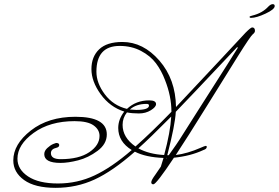

<svg xmlns="http://www.w3.org/2000/svg" viewBox="-20 -855 1342 924"><path d="M781 -95Q781 -92 780 -91L783 -95ZM686 -355Q635 -355 605 -328Q625 -326 636 -326Q697 -326 697 -347Q697 -355 686 -355ZM1181 -774Q1181 -777 1194 -780Q1243 -792 1272 -824Q1283 -835 1292.5 -835Q1302 -835 1302 -826Q1302 -810 1258 -789.5Q1214 -769 1188 -769Q1181 -769 1181 -774ZM804 -294Q700 -189 646 -141Q697 -113 770 -109Q800 -220 804 -294ZM1121 -628Q875 -367 826 -317Q823 -255 785 -108H792Q837 -171 845 -184.5Q853 -198 922 -306Q1125 -624 1125 -626ZM632 -150Q710 -219 805 -317Q805 -392 774 -470Q757 -515 730.5 -550.5Q704 -586 658.5 -610Q613 -634 556 -634Q444 -634 444 -510Q444 -455 484.5 -401Q525 -347 591 -331Q635 -372 698 -372Q731 -372 731 -354Q731 -340 706 -324.5Q681 -309 648.5 -309Q616 -309 591 -314Q570 -288 570 -254Q570 -193 632 -150ZM193 -113Q193 -129 207.5 -142.5Q222 -156 236 -162L250 -167Q265 -167 265 -157Q265 -147 252 -144Q225 -138 225 -118Q225 -89 272 -89Q360 -89 409.5 -122.5Q459 -156 459 -201Q459 -231 430.5 -251.5Q402 -272 339 -272Q220 -272 142 -215.5Q64 -159 64 -91Q64 -40 115 -6Q166 28 259 28Q352 28 434.5 -10.5Q517 -49 614 -133Q549 -173 549 -239Q549 -281 578 -318Q509 -340 464.5 -401.5Q420 -463 420 -522.5Q420 -582 457 -617.5Q494 -653 569 -653Q669 -653 747 -563.5Q825 -474 827 -340Q896 -413 1039 -566L1162 -698Q1187 -723 1193.5 -723Q1200 -723 1203.5 -719Q1207 -715 1207 -706.5Q1207 -698 1196.5 -690Q1186 -682 1125.5 -585.5Q1065 -489 973.5 -341.5Q882 -194 826 -109Q882 -116 946 -144Q966 -153 970.5 -153Q975 -153 975 -148Q975 -138 959 -133Q897 -104 817 -96Q732 32 718 32Q708 32 708 22Q708 12 728 -15L754 -53L767 -95Q682 -98 629 -125Q522 -31 435 9Q348 49 248 49Q148 49 96 11.5Q44 -26 44 -83Q44 -161 128.5 -227Q213 -293 343 -293Q494 -293 494 -208Q494 -162 449.5 -129Q405 -96 356.5 -83.5Q308 -71 271 -71Q193 -71 193 -113Z"/></svg>

Font: Miss Fajardose
Style: Regular
Weight: 400
Version: Version 1.000